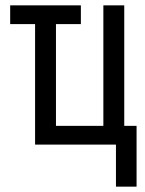

<svg xmlns="http://www.w3.org/2000/svg" viewBox="-20 -540 540 717"><path d="M413 157V0H111V-450H18V-520H282V-450H189V-70H366V-520H444V-70H490V157Z"/></svg>

Font: Iosevka Algr
Style: Regular
Weight: 400
Monospace: yes
Designer: Belleve Invis
Foundry: Belleve Invis
Version: Version 26.0.2; ttfautohint (v1.8.3)